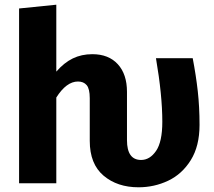

<svg xmlns="http://www.w3.org/2000/svg" viewBox="-20 -778 909 815"><path d="M827 -248Q827 -158 790 -98.5Q753 -39 694 -11Q635 17 568 17Q478 17 419.5 -32.5Q361 -82 361 -180V-361Q361 -401 348 -416.5Q335 -432 311 -432Q262 -432 219 -364V0H61V-742L219 -758V-474Q252 -512 289 -530Q326 -548 372 -548Q441 -548 480 -505.5Q519 -463 519 -388V-183Q519 -99 579 -99Q616 -99 642.5 -137.5Q669 -176 669 -261Q669 -374 642 -531H798Q812 -458 819.5 -391Q827 -324 827 -248Z"/></svg>

Font: Fira Sans BGR
Style: Bold
Weight: 700
Designer: bBox Type GmbH & Carrois Corporate GbR & Edenspiekermann AG
Foundry: bBox Type GmbH & Carrois Corporate GbR & Edenspiekermann AG
Version: Version 4.301